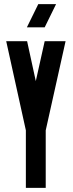

<svg xmlns="http://www.w3.org/2000/svg" viewBox="-20 -910 352 928"><path d="M111 -711 153 -518Q164 -565 174.5 -614.5Q185 -664 196 -711H297L201 -280V-2H105V-280Q82 -386 57.5 -495.5Q33 -605 10 -711ZM251 -890 196 -778H110L165 -890Z"/></svg>

Font: Fundamental  Brigade Condensed
Style: Regular
Weight: 400
Width: 3
Designer: Peter Wiegel, original typeface by Carl Albert Fahrenwaldt 1901
Foundry: Peter Wiegel
Version: Version 0.000 2012 initial release